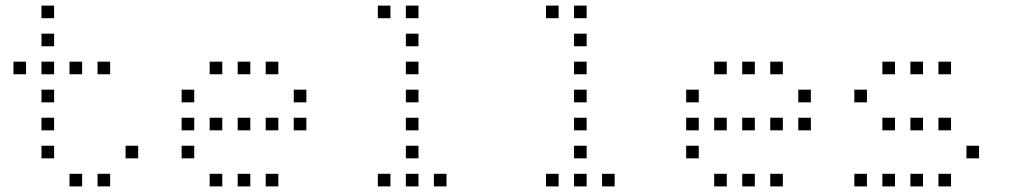

<svg xmlns="http://www.w3.org/2000/svg" viewBox="-20 -693 3640 685"><path d="M129 -673Q128 -673 128 -673Q128 -673 128 -672V-629Q128 -628 128 -628Q128 -628 129 -628H172Q173 -628 173 -628Q173 -628 173 -629V-672Q173 -673 173 -673Q173 -673 172 -673ZM129 -573Q128 -573 128 -573Q128 -573 128 -572V-529Q128 -528 128 -528Q128 -528 129 -528H172Q173 -528 173 -528Q173 -528 173 -529V-572Q173 -573 173 -573Q173 -573 172 -573ZM29 -473Q28 -473 28 -473Q28 -473 28 -472V-429Q28 -428 28 -428Q28 -428 29 -428H72Q73 -428 73 -428Q73 -428 73 -429V-472Q73 -473 73 -473Q73 -473 72 -473ZM129 -473Q128 -473 128 -473Q128 -473 128 -472V-429Q128 -428 128 -428Q128 -428 129 -428H172Q173 -428 173 -428Q173 -428 173 -429V-472Q173 -473 173 -473Q173 -473 172 -473ZM229 -473Q228 -473 228 -473Q228 -473 228 -472V-429Q228 -428 228 -428Q228 -428 229 -428H272Q273 -428 273 -428Q273 -428 273 -429V-472Q273 -473 273 -473Q273 -473 272 -473ZM329 -473Q328 -473 328 -473Q328 -473 328 -472V-429Q328 -428 328 -428Q328 -428 329 -428H372Q373 -428 373 -428Q373 -428 373 -429V-472Q373 -473 373 -473Q373 -473 372 -473ZM129 -373Q128 -373 128 -373Q128 -373 128 -372V-329Q128 -328 128 -328Q128 -328 129 -328H172Q173 -328 173 -328Q173 -328 173 -329V-372Q173 -373 173 -373Q173 -373 172 -373ZM129 -273Q128 -273 128 -273Q128 -273 128 -272V-229Q128 -228 128 -228Q128 -228 129 -228H172Q173 -228 173 -228Q173 -228 173 -229V-272Q173 -273 173 -273Q173 -273 172 -273ZM129 -173Q128 -173 128 -173Q128 -173 128 -172V-129Q128 -128 128 -128Q128 -128 129 -128H172Q173 -128 173 -128Q173 -128 173 -129V-172Q173 -173 173 -173Q173 -173 172 -173ZM429 -173Q428 -173 428 -173Q428 -173 428 -172V-129Q428 -128 428 -128Q428 -128 429 -128H472Q473 -128 473 -128Q473 -128 473 -129V-172Q473 -173 473 -173Q473 -173 472 -173ZM229 -73Q228 -73 228 -73Q228 -73 228 -72V-29Q228 -28 228 -28Q228 -28 229 -28H272Q273 -28 273 -28Q273 -28 273 -29V-72Q273 -73 273 -73Q273 -73 272 -73ZM329 -73Q328 -73 328 -73Q328 -73 328 -72V-29Q328 -28 328 -28Q328 -28 329 -28H372Q373 -28 373 -28Q373 -28 373 -29V-72Q373 -73 373 -73Q373 -73 372 -73Z M729 -473Q728 -473 728 -473Q728 -473 728 -472V-429Q728 -428 728 -428Q728 -428 729 -428H772Q773 -428 773 -428Q773 -428 773 -429V-472Q773 -473 773 -473Q773 -473 772 -473ZM829 -473Q828 -473 828 -473Q828 -473 828 -472V-429Q828 -428 828 -428Q828 -428 829 -428H872Q873 -428 873 -428Q873 -428 873 -429V-472Q873 -473 873 -473Q873 -473 872 -473ZM929 -473Q928 -473 928 -473Q928 -473 928 -472V-429Q928 -428 928 -428Q928 -428 929 -428H972Q973 -428 973 -428Q973 -428 973 -429V-472Q973 -473 973 -473Q973 -473 972 -473ZM629 -373Q628 -373 628 -373Q628 -373 628 -372V-329Q628 -328 628 -328Q628 -328 629 -328H672Q673 -328 673 -328Q673 -328 673 -329V-372Q673 -373 673 -373Q673 -373 672 -373ZM1029 -373Q1028 -373 1028 -373Q1028 -373 1028 -372V-329Q1028 -328 1028 -328Q1028 -328 1029 -328H1072Q1073 -328 1073 -328Q1073 -328 1073 -329V-372Q1073 -373 1073 -373Q1073 -373 1072 -373ZM629 -273Q628 -273 628 -273Q628 -273 628 -272V-229Q628 -228 628 -228Q628 -228 629 -228H672Q673 -228 673 -228Q673 -228 673 -229V-272Q673 -273 673 -273Q673 -273 672 -273ZM729 -273Q728 -273 728 -273Q728 -273 728 -272V-229Q728 -228 728 -228Q728 -228 729 -228H772Q773 -228 773 -228Q773 -228 773 -229V-272Q773 -273 773 -273Q773 -273 772 -273ZM829 -273Q828 -273 828 -273Q828 -273 828 -272V-229Q828 -228 828 -228Q828 -228 829 -228H872Q873 -228 873 -228Q873 -228 873 -229V-272Q873 -273 873 -273Q873 -273 872 -273ZM929 -273Q928 -273 928 -273Q928 -273 928 -272V-229Q928 -228 928 -228Q928 -228 929 -228H972Q973 -228 973 -228Q973 -228 973 -229V-272Q973 -273 973 -273Q973 -273 972 -273ZM1029 -273Q1028 -273 1028 -273Q1028 -273 1028 -272V-229Q1028 -228 1028 -228Q1028 -228 1029 -228H1072Q1073 -228 1073 -228Q1073 -228 1073 -229V-272Q1073 -273 1073 -273Q1073 -273 1072 -273ZM629 -173Q628 -173 628 -173Q628 -173 628 -172V-129Q628 -128 628 -128Q628 -128 629 -128H672Q673 -128 673 -128Q673 -128 673 -129V-172Q673 -173 673 -173Q673 -173 672 -173ZM729 -73Q728 -73 728 -73Q728 -73 728 -72V-29Q728 -28 728 -28Q728 -28 729 -28H772Q773 -28 773 -28Q773 -28 773 -29V-72Q773 -73 773 -73Q773 -73 772 -73ZM829 -73Q828 -73 828 -73Q828 -73 828 -72V-29Q828 -28 828 -28Q828 -28 829 -28H872Q873 -28 873 -28Q873 -28 873 -29V-72Q873 -73 873 -73Q873 -73 872 -73ZM929 -73Q928 -73 928 -73Q928 -73 928 -72V-29Q928 -28 928 -28Q928 -28 929 -28H972Q973 -28 973 -28Q973 -28 973 -29V-72Q973 -73 973 -73Q973 -73 972 -73Z M1329 -673Q1328 -673 1328 -673Q1328 -673 1328 -672V-629Q1328 -628 1328 -628Q1328 -628 1329 -628H1372Q1373 -628 1373 -628Q1373 -628 1373 -629V-672Q1373 -673 1373 -673Q1373 -673 1372 -673ZM1429 -673Q1428 -673 1428 -673Q1428 -673 1428 -672V-629Q1428 -628 1428 -628Q1428 -628 1429 -628H1472Q1473 -628 1473 -628Q1473 -628 1473 -629V-672Q1473 -673 1473 -673Q1473 -673 1472 -673ZM1429 -573Q1428 -573 1428 -573Q1428 -573 1428 -572V-529Q1428 -528 1428 -528Q1428 -528 1429 -528H1472Q1473 -528 1473 -528Q1473 -528 1473 -529V-572Q1473 -573 1473 -573Q1473 -573 1472 -573ZM1429 -473Q1428 -473 1428 -473Q1428 -473 1428 -472V-429Q1428 -428 1428 -428Q1428 -428 1429 -428H1472Q1473 -428 1473 -428Q1473 -428 1473 -429V-472Q1473 -473 1473 -473Q1473 -473 1472 -473ZM1429 -373Q1428 -373 1428 -373Q1428 -373 1428 -372V-329Q1428 -328 1428 -328Q1428 -328 1429 -328H1472Q1473 -328 1473 -328Q1473 -328 1473 -329V-372Q1473 -373 1473 -373Q1473 -373 1472 -373ZM1429 -273Q1428 -273 1428 -273Q1428 -273 1428 -272V-229Q1428 -228 1428 -228Q1428 -228 1429 -228H1472Q1473 -228 1473 -228Q1473 -228 1473 -229V-272Q1473 -273 1473 -273Q1473 -273 1472 -273ZM1429 -173Q1428 -173 1428 -173Q1428 -173 1428 -172V-129Q1428 -128 1428 -128Q1428 -128 1429 -128H1472Q1473 -128 1473 -128Q1473 -128 1473 -129V-172Q1473 -173 1473 -173Q1473 -173 1472 -173ZM1329 -73Q1328 -73 1328 -73Q1328 -73 1328 -72V-29Q1328 -28 1328 -28Q1328 -28 1329 -28H1372Q1373 -28 1373 -28Q1373 -28 1373 -29V-72Q1373 -73 1373 -73Q1373 -73 1372 -73ZM1429 -73Q1428 -73 1428 -73Q1428 -73 1428 -72V-29Q1428 -28 1428 -28Q1428 -28 1429 -28H1472Q1473 -28 1473 -28Q1473 -28 1473 -29V-72Q1473 -73 1473 -73Q1473 -73 1472 -73ZM1529 -73Q1528 -73 1528 -73Q1528 -73 1528 -72V-29Q1528 -28 1528 -28Q1528 -28 1529 -28H1572Q1573 -28 1573 -28Q1573 -28 1573 -29V-72Q1573 -73 1573 -73Q1573 -73 1572 -73Z M1929 -673Q1928 -673 1928 -673Q1928 -673 1928 -672V-629Q1928 -628 1928 -628Q1928 -628 1929 -628H1972Q1973 -628 1973 -628Q1973 -628 1973 -629V-672Q1973 -673 1973 -673Q1973 -673 1972 -673ZM2029 -673Q2028 -673 2028 -673Q2028 -673 2028 -672V-629Q2028 -628 2028 -628Q2028 -628 2029 -628H2072Q2073 -628 2073 -628Q2073 -628 2073 -629V-672Q2073 -673 2073 -673Q2073 -673 2072 -673ZM2029 -573Q2028 -573 2028 -573Q2028 -573 2028 -572V-529Q2028 -528 2028 -528Q2028 -528 2029 -528H2072Q2073 -528 2073 -528Q2073 -528 2073 -529V-572Q2073 -573 2073 -573Q2073 -573 2072 -573ZM2029 -473Q2028 -473 2028 -473Q2028 -473 2028 -472V-429Q2028 -428 2028 -428Q2028 -428 2029 -428H2072Q2073 -428 2073 -428Q2073 -428 2073 -429V-472Q2073 -473 2073 -473Q2073 -473 2072 -473ZM2029 -373Q2028 -373 2028 -373Q2028 -373 2028 -372V-329Q2028 -328 2028 -328Q2028 -328 2029 -328H2072Q2073 -328 2073 -328Q2073 -328 2073 -329V-372Q2073 -373 2073 -373Q2073 -373 2072 -373ZM2029 -273Q2028 -273 2028 -273Q2028 -273 2028 -272V-229Q2028 -228 2028 -228Q2028 -228 2029 -228H2072Q2073 -228 2073 -228Q2073 -228 2073 -229V-272Q2073 -273 2073 -273Q2073 -273 2072 -273ZM2029 -173Q2028 -173 2028 -173Q2028 -173 2028 -172V-129Q2028 -128 2028 -128Q2028 -128 2029 -128H2072Q2073 -128 2073 -128Q2073 -128 2073 -129V-172Q2073 -173 2073 -173Q2073 -173 2072 -173ZM1929 -73Q1928 -73 1928 -73Q1928 -73 1928 -72V-29Q1928 -28 1928 -28Q1928 -28 1929 -28H1972Q1973 -28 1973 -28Q1973 -28 1973 -29V-72Q1973 -73 1973 -73Q1973 -73 1972 -73ZM2029 -73Q2028 -73 2028 -73Q2028 -73 2028 -72V-29Q2028 -28 2028 -28Q2028 -28 2029 -28H2072Q2073 -28 2073 -28Q2073 -28 2073 -29V-72Q2073 -73 2073 -73Q2073 -73 2072 -73ZM2129 -73Q2128 -73 2128 -73Q2128 -73 2128 -72V-29Q2128 -28 2128 -28Q2128 -28 2129 -28H2172Q2173 -28 2173 -28Q2173 -28 2173 -29V-72Q2173 -73 2173 -73Q2173 -73 2172 -73Z M2529 -473Q2528 -473 2528 -473Q2528 -473 2528 -472V-429Q2528 -428 2528 -428Q2528 -428 2529 -428H2572Q2573 -428 2573 -428Q2573 -428 2573 -429V-472Q2573 -473 2573 -473Q2573 -473 2572 -473ZM2629 -473Q2628 -473 2628 -473Q2628 -473 2628 -472V-429Q2628 -428 2628 -428Q2628 -428 2629 -428H2672Q2673 -428 2673 -428Q2673 -428 2673 -429V-472Q2673 -473 2673 -473Q2673 -473 2672 -473ZM2729 -473Q2728 -473 2728 -473Q2728 -473 2728 -472V-429Q2728 -428 2728 -428Q2728 -428 2729 -428H2772Q2773 -428 2773 -428Q2773 -428 2773 -429V-472Q2773 -473 2773 -473Q2773 -473 2772 -473ZM2429 -373Q2428 -373 2428 -373Q2428 -373 2428 -372V-329Q2428 -328 2428 -328Q2428 -328 2429 -328H2472Q2473 -328 2473 -328Q2473 -328 2473 -329V-372Q2473 -373 2473 -373Q2473 -373 2472 -373ZM2829 -373Q2828 -373 2828 -373Q2828 -373 2828 -372V-329Q2828 -328 2828 -328Q2828 -328 2829 -328H2872Q2873 -328 2873 -328Q2873 -328 2873 -329V-372Q2873 -373 2873 -373Q2873 -373 2872 -373ZM2429 -273Q2428 -273 2428 -273Q2428 -273 2428 -272V-229Q2428 -228 2428 -228Q2428 -228 2429 -228H2472Q2473 -228 2473 -228Q2473 -228 2473 -229V-272Q2473 -273 2473 -273Q2473 -273 2472 -273ZM2529 -273Q2528 -273 2528 -273Q2528 -273 2528 -272V-229Q2528 -228 2528 -228Q2528 -228 2529 -228H2572Q2573 -228 2573 -228Q2573 -228 2573 -229V-272Q2573 -273 2573 -273Q2573 -273 2572 -273ZM2629 -273Q2628 -273 2628 -273Q2628 -273 2628 -272V-229Q2628 -228 2628 -228Q2628 -228 2629 -228H2672Q2673 -228 2673 -228Q2673 -228 2673 -229V-272Q2673 -273 2673 -273Q2673 -273 2672 -273ZM2729 -273Q2728 -273 2728 -273Q2728 -273 2728 -272V-229Q2728 -228 2728 -228Q2728 -228 2729 -228H2772Q2773 -228 2773 -228Q2773 -228 2773 -229V-272Q2773 -273 2773 -273Q2773 -273 2772 -273ZM2829 -273Q2828 -273 2828 -273Q2828 -273 2828 -272V-229Q2828 -228 2828 -228Q2828 -228 2829 -228H2872Q2873 -228 2873 -228Q2873 -228 2873 -229V-272Q2873 -273 2873 -273Q2873 -273 2872 -273ZM2429 -173Q2428 -173 2428 -173Q2428 -173 2428 -172V-129Q2428 -128 2428 -128Q2428 -128 2429 -128H2472Q2473 -128 2473 -128Q2473 -128 2473 -129V-172Q2473 -173 2473 -173Q2473 -173 2472 -173ZM2529 -73Q2528 -73 2528 -73Q2528 -73 2528 -72V-29Q2528 -28 2528 -28Q2528 -28 2529 -28H2572Q2573 -28 2573 -28Q2573 -28 2573 -29V-72Q2573 -73 2573 -73Q2573 -73 2572 -73ZM2629 -73Q2628 -73 2628 -73Q2628 -73 2628 -72V-29Q2628 -28 2628 -28Q2628 -28 2629 -28H2672Q2673 -28 2673 -28Q2673 -28 2673 -29V-72Q2673 -73 2673 -73Q2673 -73 2672 -73ZM2729 -73Q2728 -73 2728 -73Q2728 -73 2728 -72V-29Q2728 -28 2728 -28Q2728 -28 2729 -28H2772Q2773 -28 2773 -28Q2773 -28 2773 -29V-72Q2773 -73 2773 -73Q2773 -73 2772 -73Z M3129 -473Q3128 -473 3128 -473Q3128 -473 3128 -472V-429Q3128 -428 3128 -428Q3128 -428 3129 -428H3172Q3173 -428 3173 -428Q3173 -428 3173 -429V-472Q3173 -473 3173 -473Q3173 -473 3172 -473ZM3229 -473Q3228 -473 3228 -473Q3228 -473 3228 -472V-429Q3228 -428 3228 -428Q3228 -428 3229 -428H3272Q3273 -428 3273 -428Q3273 -428 3273 -429V-472Q3273 -473 3273 -473Q3273 -473 3272 -473ZM3329 -473Q3328 -473 3328 -473Q3328 -473 3328 -472V-429Q3328 -428 3328 -428Q3328 -428 3329 -428H3372Q3373 -428 3373 -428Q3373 -428 3373 -429V-472Q3373 -473 3373 -473Q3373 -473 3372 -473ZM3029 -373Q3028 -373 3028 -373Q3028 -373 3028 -372V-329Q3028 -328 3028 -328Q3028 -328 3029 -328H3072Q3073 -328 3073 -328Q3073 -328 3073 -329V-372Q3073 -373 3073 -373Q3073 -373 3072 -373ZM3129 -273Q3128 -273 3128 -273Q3128 -273 3128 -272V-229Q3128 -228 3128 -228Q3128 -228 3129 -228H3172Q3173 -228 3173 -228Q3173 -228 3173 -229V-272Q3173 -273 3173 -273Q3173 -273 3172 -273ZM3229 -273Q3228 -273 3228 -273Q3228 -273 3228 -272V-229Q3228 -228 3228 -228Q3228 -228 3229 -228H3272Q3273 -228 3273 -228Q3273 -228 3273 -229V-272Q3273 -273 3273 -273Q3273 -273 3272 -273ZM3329 -273Q3328 -273 3328 -273Q3328 -273 3328 -272V-229Q3328 -228 3328 -228Q3328 -228 3329 -228H3372Q3373 -228 3373 -228Q3373 -228 3373 -229V-272Q3373 -273 3373 -273Q3373 -273 3372 -273ZM3429 -173Q3428 -173 3428 -173Q3428 -173 3428 -172V-129Q3428 -128 3428 -128Q3428 -128 3429 -128H3472Q3473 -128 3473 -128Q3473 -128 3473 -129V-172Q3473 -173 3473 -173Q3473 -173 3472 -173ZM3029 -73Q3028 -73 3028 -73Q3028 -73 3028 -72V-29Q3028 -28 3028 -28Q3028 -28 3029 -28H3072Q3073 -28 3073 -28Q3073 -28 3073 -29V-72Q3073 -73 3073 -73Q3073 -73 3072 -73ZM3129 -73Q3128 -73 3128 -73Q3128 -73 3128 -72V-29Q3128 -28 3128 -28Q3128 -28 3129 -28H3172Q3173 -28 3173 -28Q3173 -28 3173 -29V-72Q3173 -73 3173 -73Q3173 -73 3172 -73ZM3229 -73Q3228 -73 3228 -73Q3228 -73 3228 -72V-29Q3228 -28 3228 -28Q3228 -28 3229 -28H3272Q3273 -28 3273 -28Q3273 -28 3273 -29V-72Q3273 -73 3273 -73Q3273 -73 3272 -73ZM3329 -73Q3328 -73 3328 -73Q3328 -73 3328 -72V-29Q3328 -28 3328 -28Q3328 -28 3329 -28H3372Q3373 -28 3373 -28Q3373 -28 3373 -29V-72Q3373 -73 3373 -73Q3373 -73 3372 -73Z"/></svg>

Font: Doto Light
Style: Regular
Weight: 300
Monospace: yes
Version: Version 1.000